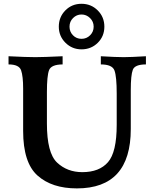

<svg xmlns="http://www.w3.org/2000/svg" viewBox="-20 -996 830 1033"><path d="M393.6 17.6Q259.3 17.6 181.9 -51.5Q104.5 -120.6 104.5 -291.5V-519.5Q104.5 -585.9 93.5 -617.7Q82.5 -649.4 25.9 -649.4V-693.4Q123.5 -688.5 169.9 -688.5Q212.4 -688.5 316.9 -693.4V-649.4Q255.4 -648.9 243.9 -618.4Q232.4 -587.9 232.4 -501V-331.1Q232.4 -172.9 287.1 -121.3Q341.8 -69.8 422.9 -69.8Q514.2 -69.8 561 -123.5Q607.9 -177.2 607.9 -324.2V-492.2Q607.9 -584 595.9 -616.7Q584 -649.4 522.5 -649.4V-693.4Q605 -688.5 645.5 -688.5Q682.6 -688.5 765.1 -693.4V-649.4Q705.6 -649.4 694.6 -620.6Q683.6 -591.8 683.6 -511.7V-301.8Q683.6 17.6 393.6 17.6ZM418.5 -730.5Q367.7 -730.5 332 -766.1Q296.4 -801.8 296.4 -852.5Q296.4 -904.3 331.5 -939.9Q366.7 -975.6 418.5 -975.6Q470.2 -975.6 505.9 -939.9Q541.5 -904.3 541.5 -852.5Q541.5 -800.8 505.9 -765.6Q470.2 -730.5 418.5 -730.5ZM418.5 -787.1Q445.8 -787.1 464.8 -806.2Q483.9 -825.2 483.9 -852.5Q483.9 -879.9 464.4 -898.9Q444.8 -918 418.5 -918Q392.1 -918 373 -898.9Q354 -879.9 354 -852.5Q354 -825.2 372.6 -806.2Q391.1 -787.1 418.5 -787.1Z"/></svg>

Font: Kelvinch
Style: Bold
Weight: 700
Designer: Paul James Miller
Foundry: High-Logic / Made with FontCreator
Version: Version 3.501;March 28, 2021;FontCreator 13.0.0.2683 64-bit